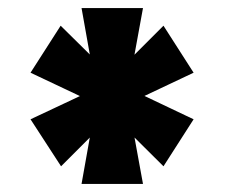

<svg xmlns="http://www.w3.org/2000/svg" viewBox="-20 -804 559 478"><path d="M241 -594 387 -740 462 -623 278 -536 132 -390 56 -507ZM240 -536 56 -623 131 -740 279 -594 462 -507 387 -390ZM222 -565 183 -784H336L296 -565L336 -346H183Z"/></svg>

Font: Pathway Extreme Condensed ExtraBold
Style: Regular
Weight: 800
Width: 3
Version: Version 1.001;gftools[0.9.26]